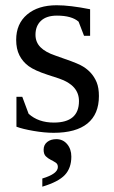

<svg xmlns="http://www.w3.org/2000/svg" viewBox="-20 -491 429 724"><path d="M353 -128.9Q353 -60.5 309.8 -25.4Q266.6 9.8 182.1 9.8Q147.9 9.8 106.7 2.7Q65.4 -4.4 42 -13.2V-126H64L87.9 -62Q124.5 -28.8 183.1 -28.8Q277.8 -28.8 277.8 -109.9Q277.8 -169.4 203.1 -194.8L159.7 -209Q110.4 -225.1 87.9 -241.7Q65.4 -258.3 53.2 -282.5Q41 -306.6 41 -340.8Q41 -401.4 82.3 -436.3Q123.5 -471.2 193.8 -471.2Q244.1 -471.2 319.8 -456.1V-356H296.9L276.4 -409.2Q250.5 -432.1 194.8 -432.1Q155.3 -432.1 134.5 -412.6Q113.8 -393.1 113.8 -359.9Q113.8 -332 132.6 -313Q151.4 -293.9 189.5 -281.2Q261.2 -256.8 283.2 -245.6Q305.2 -234.4 320.6 -218Q335.9 -201.7 344.5 -180.7Q353 -159.7 353 -128.9ZM249 99.6Q249 142.6 224.6 168.7Q200.2 194.8 139.6 212.9V182.1Q198.2 164.6 198.2 138.7Q198.2 127.4 189.9 122.1Q181.6 116.7 171.4 111.6Q161.1 106.4 152.8 98.4Q144.5 90.3 144.5 73.7Q144.5 55.2 158 44.4Q171.4 33.7 192.4 33.7Q217.3 33.7 233.2 52.5Q249 71.3 249 99.6Z"/></svg>

Font: Tinos
Style: Regular
Weight: 400
Designer: Steve Matteson
Foundry: Monotype Imaging Inc.
Version: Version 1.23